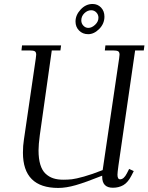

<svg xmlns="http://www.w3.org/2000/svg" viewBox="-20 -928 739 956"><path d="M86.9 -676.8 89.8 -702.1H284.2L280.8 -676.8H237.8L178.2 -254.9Q171.9 -208 171.9 -179.2Q171.9 -137.7 180.7 -108.6Q189.5 -79.6 206.5 -63.5Q223.6 -47.4 245.1 -40.3Q266.6 -33.2 294.9 -33.2Q318.4 -33.2 337.9 -35.4Q357.4 -37.6 397.9 -48.8Q438.5 -60.1 491.2 -81.1L573.2 -637.2Q575.2 -650.9 575.2 -655.8Q575.2 -668.5 568.4 -672.6Q561.5 -676.8 543 -676.8H502L504.9 -702.1H699.2L695.8 -676.8H652.8L569.8 -104Q564.9 -68.8 564.9 -58.1Q564.9 -35.2 578.1 -35.2Q596.7 -35.2 611.8 -64.9L623 -86.9L646 -76.2L634.8 -54.2Q616.7 -19 594 -6.1Q571.3 6.8 542 6.8Q488.8 6.8 488.8 -47.9V-53.2Q405.8 -20 357.4 -6.1Q309.1 7.8 270 7.8Q94.2 7.8 94.2 -168Q94.2 -203.1 99.1 -232.9L158.2 -637.2Q160.2 -650.9 160.2 -655.8Q160.2 -668.5 153.3 -672.6Q146.5 -676.8 127.9 -676.8ZM356 -820.8Q356 -853 381.6 -880.6Q407.2 -908.2 440.9 -908.2Q466.3 -908.2 483.2 -890.4Q500 -872.6 500 -845.2Q500 -810.1 474.1 -783.9Q448.2 -757.8 418.9 -757.8Q391.6 -757.8 373.8 -775.9Q356 -793.9 356 -820.8ZM384.8 -826.2Q384.8 -811 395.3 -800Q405.8 -789.1 419.9 -789.1Q437 -789.1 453.6 -804.7Q470.2 -820.3 470.2 -839.8Q470.2 -855 459.7 -866Q449.2 -877 434.1 -877Q415.5 -877 400.1 -862.1Q384.8 -847.2 384.8 -826.2Z"/></svg>

Font: Dihjauti
Style: Italic
Weight: 400
Italic angle: -9°
Designer: T. Christopher White
Version: Version 3.0.0